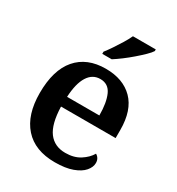

<svg xmlns="http://www.w3.org/2000/svg" viewBox="-184 -881 925 1005"><g transform="rotate(30 278.5 -378.0)"><path d="M299 10Q178 10 114 -62Q50 -134 50 -265Q50 -404 112 -476Q174 -548 287 -548Q392 -548 452 -487.5Q512 -427 512 -308V-259H182Q185 -155 220.5 -107.5Q256 -60 322 -60Q374 -60 410 -83Q446 -106 464 -137Q475 -131 481.5 -120Q488 -109 488 -94Q488 -69 467.5 -45Q447 -21 405 -5.5Q363 10 299 10ZM379 -319Q379 -396 358.5 -441.5Q338 -487 289 -487Q242 -487 215 -444Q188 -401 184 -319ZM231 -619Q246 -638 263.5 -664Q281 -690 297.5 -717Q314 -744 324 -766H462V-756Q454 -743 433.5 -723Q413 -703 387.5 -681Q362 -659 336 -639.5Q310 -620 288 -606H231Z"/></g></svg>

Font: Noto Serif Vithkuqi SemiBold
Style: Regular
Weight: 600
Version: Version 1.005